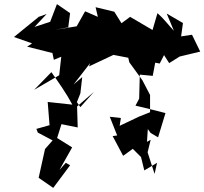

<svg xmlns="http://www.w3.org/2000/svg" viewBox="-20 -785 994 934"><path d="M166 -702 171 -705 48 -605 136 -574 112 -558 235 -527 242 -494 278 -509 268 -419 146 -348 230 -434C266 -383 302 -332 332 -276L212 -289L221 -176L157 -158L164 -140L236 -102L199 -60L168 80L239 129L321 19L300 7L269 42L331 -68L243 -123L257 -111L279 -181L358 -165L355 -267L437 -338L371 -264L354 -288L371 -331L380 -410L338 -374L424 -485L439 -526L463 -606L413 -462L532 -518L604 -504L609 -482L673 -394L710 -323V-239L657 -218L562 -173L568 -211L514 -217L550 -126L528 -123L579 -27L626 -61L666 -21L682 44L744 7L732 61L698 -44L713 -105L695 -95L699 -157L713 -138L749 -117L785 -235C736 -247 689 -260 639 -271L657 -305L660 -422L723 -416L735 -480L757 -476L778 -517L803 -478L854 -510L954 -534L914 -616L861 -608L870 -673L791 -719L826 -635C799 -664 776 -695 746 -721L722 -639L613 -703L571 -672L536 -728L445 -750L456 -703L394 -730L353 -657L247 -640L312 -652L321 -721L257 -765L224 -679L148 -654L207 -717Z"/></svg>

Font: Hussar Lance
Style: ExBdObl
Weight: 700
Foundry: Cannot Into Space Fonts, PlusOne Fonts
Version: Version 2.270